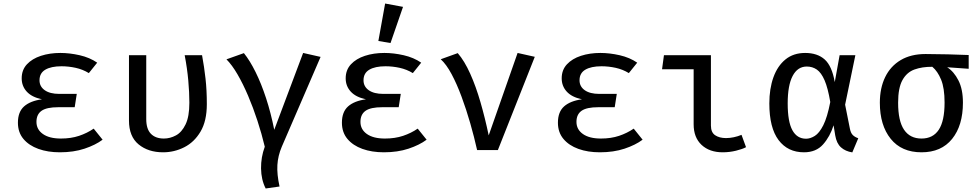

<svg xmlns="http://www.w3.org/2000/svg" viewBox="-20 -855 5578 1094"><path d="M405.6 -244.1H311.8Q245.6 -244.1 216.7 -223.6Q187.7 -203.1 187.7 -160.5Q187.7 -117.4 224.4 -91.5Q261 -65.6 327.2 -65.6Q384.6 -65.6 430.5 -81Q476.4 -96.4 513.8 -122.1L564.6 -59Q524.1 -28.7 461.8 -7.9Q399.5 12.8 321 12.8Q252.3 12.8 198.5 -6.7Q144.6 -26.2 113.3 -63.6Q82.1 -101 82.1 -155.9Q82.1 -217.4 117.2 -248.7Q152.3 -280 219 -289.2Q161 -301.5 132.3 -333.1Q103.6 -364.6 103.6 -408.7Q103.6 -456.4 133.3 -488.5Q163.1 -520.5 213.1 -536.9Q263.1 -553.3 324.1 -553.3Q376.9 -553.3 434.1 -540.3Q491.3 -527.2 533.8 -497.9L486.2 -438.5Q451.8 -459.5 411.3 -468.5Q370.8 -477.4 330.3 -477.4Q271.3 -477.4 238.2 -457.9Q205.1 -438.5 205.1 -397.4Q205.1 -362.1 234.9 -341Q264.6 -320 317.9 -320H417.4Z M1131.3 -540.5Q1143.6 -473.8 1151 -407.4Q1158.5 -341 1158.5 -261.5Q1158.5 -165.6 1122.6 -105.1Q1086.7 -44.6 1029.7 -15.9Q972.8 12.8 909.2 12.8Q824.6 12.8 769.7 -32.3Q714.9 -77.4 714.9 -168.2V-540.5H813.3V-176.4Q813.3 -120 839.7 -92.8Q866.2 -65.6 913.8 -65.6Q949.2 -65.6 982.6 -83.6Q1015.9 -101.5 1037.4 -146.2Q1059 -190.8 1059 -269.7Q1059 -328.2 1052.8 -396.7Q1046.7 -465.1 1032.3 -540.5Z M1707.2 -553.3 1806.7 -530.8 1585.6 -19Q1563.6 32.8 1560.5 85.4Q1557.4 137.9 1572.8 207.7L1493.8 219Q1468.2 168.7 1467.4 104.6Q1466.7 40.5 1488.7 -19Q1471.3 -92.3 1446.9 -166.9Q1422.6 -241.5 1393.6 -309.5Q1364.6 -377.4 1333.3 -431.3Q1302.1 -485.1 1270.3 -516.9L1369.7 -552.3Q1403.6 -510.3 1436.2 -444.6Q1468.7 -379 1496.2 -295.1Q1523.6 -211.3 1542.6 -115.4Z M2251.8 -244.1H2157.9Q2091.8 -244.1 2062.8 -223.6Q2033.8 -203.1 2033.8 -160.5Q2033.8 -117.4 2070.5 -91.5Q2107.2 -65.6 2173.3 -65.6Q2230.8 -65.6 2276.7 -81Q2322.6 -96.4 2360 -122.1L2410.8 -59Q2370.3 -28.7 2307.9 -7.9Q2245.6 12.8 2167.2 12.8Q2098.5 12.8 2044.6 -6.7Q1990.8 -26.2 1959.5 -63.6Q1928.2 -101 1928.2 -155.9Q1928.2 -217.4 1963.3 -248.7Q1998.5 -280 2065.1 -289.2Q2007.2 -301.5 1978.5 -333.1Q1949.7 -364.6 1949.7 -408.7Q1949.7 -456.4 1979.5 -488.5Q2009.2 -520.5 2059.2 -536.9Q2109.2 -553.3 2170.3 -553.3Q2223.1 -553.3 2280.3 -540.3Q2337.4 -527.2 2380 -497.9L2332.3 -438.5Q2297.9 -459.5 2257.4 -468.5Q2216.9 -477.4 2176.4 -477.4Q2117.4 -477.4 2084.4 -457.9Q2051.3 -438.5 2051.3 -397.4Q2051.3 -362.1 2081 -341Q2110.8 -320 2164.1 -320H2263.6ZM2174.4 -834.9 2276.4 -815.9 2205.1 -609.7 2135.9 -621.5Z M2698.5 0Q2682.1 -73.8 2659.5 -152.6Q2636.9 -231.3 2610 -303.8Q2583.1 -376.4 2553.1 -432.6Q2523.1 -488.7 2491.3 -517.4L2588.2 -552.3Q2626.7 -507.7 2659.2 -435.1Q2691.8 -362.6 2717.9 -272.1Q2744.1 -181.5 2764.6 -83.6L2929.2 -553.3L3027.2 -531.3L2816.9 0Z M3482.6 -244.1H3388.7Q3322.6 -244.1 3293.6 -223.6Q3264.6 -203.1 3264.6 -160.5Q3264.6 -117.4 3301.3 -91.5Q3337.9 -65.6 3404.1 -65.6Q3461.5 -65.6 3507.4 -81Q3553.3 -96.4 3590.8 -122.1L3641.5 -59Q3601 -28.7 3538.7 -7.9Q3476.4 12.8 3397.9 12.8Q3329.2 12.8 3275.4 -6.7Q3221.5 -26.2 3190.3 -63.6Q3159 -101 3159 -155.9Q3159 -217.4 3194.1 -248.7Q3229.2 -280 3295.9 -289.2Q3237.9 -301.5 3209.2 -333.1Q3180.5 -364.6 3180.5 -408.7Q3180.5 -456.4 3210.3 -488.5Q3240 -520.5 3290 -536.9Q3340 -553.3 3401 -553.3Q3453.8 -553.3 3511 -540.3Q3568.2 -527.2 3610.8 -497.9L3563.1 -438.5Q3528.7 -459.5 3488.2 -468.5Q3447.7 -477.4 3407.2 -477.4Q3348.2 -477.4 3315.1 -457.9Q3282.1 -438.5 3282.1 -397.4Q3282.1 -362.1 3311.8 -341Q3341.5 -320 3394.9 -320H3494.4Z M3932.3 -460.5H3752.3L3763.1 -540.5H4030.8V-139.5Q4030.8 -100.5 4054.9 -84.4Q4079 -68.2 4116.9 -68.2Q4138.5 -68.2 4161.3 -73.1Q4184.1 -77.9 4205.1 -86.7L4230.8 -16.4Q4211.3 -5.6 4174.1 3.6Q4136.9 12.8 4097.9 12.8Q4022.6 12.8 3977.4 -29.5Q3932.3 -71.8 3932.3 -146.7Z M4567.7 -553.3Q4637.4 -553.3 4679 -516.2Q4720.5 -479 4736.4 -387.2L4764.1 -540.5H4853.8L4795.4 -258.5L4822.6 -122.1Q4827.2 -97.9 4838.5 -86.2Q4849.7 -74.4 4870.3 -67.2L4836.4 13.3Q4796.9 7.2 4771.8 -15.4Q4746.7 -37.9 4739 -83.6L4729.7 -141Q4709.2 -76.4 4669.5 -31.8Q4629.7 12.8 4561 12.8Q4468.7 12.8 4416.2 -56.9Q4363.6 -126.7 4363.6 -265.6Q4363.6 -349.7 4386.9 -414.6Q4410.3 -479.5 4455.6 -516.4Q4501 -553.3 4567.7 -553.3ZM4576.9 -475.9Q4524.6 -475.9 4496.4 -422.3Q4468.2 -368.7 4468.2 -265.6Q4468.2 -161.5 4494.9 -113.1Q4521.5 -64.6 4572.8 -64.6Q4596.9 -64.6 4622.6 -80.5Q4648.2 -96.4 4671 -141.3Q4693.8 -186.2 4710.8 -273.8Q4697.4 -353.3 4678.5 -397.2Q4659.5 -441 4634.4 -458.5Q4609.2 -475.9 4576.9 -475.9Z M5253.8 -547.2Q5312.8 -547.2 5380.3 -545.4Q5447.7 -543.6 5499.5 -541.5V-463.1L5376.9 -471.8Q5415.4 -447.2 5441 -396.9Q5466.7 -346.7 5466.7 -270.3Q5466.7 -140 5405.1 -63.6Q5343.6 12.8 5230.8 12.8Q5116.9 12.8 5055.1 -64.1Q4993.3 -141 4993.3 -269.7Q4993.3 -353.3 5023.6 -415.6Q5053.8 -477.9 5112.1 -512.6Q5170.3 -547.2 5253.8 -547.2ZM5097.4 -269.7Q5097.4 -165.6 5131.3 -115.6Q5165.1 -65.6 5230.8 -65.6Q5295.9 -65.6 5329 -115.6Q5362.1 -165.6 5362.1 -270.8Q5362.1 -353.3 5342.3 -401.3Q5322.6 -449.2 5292.3 -474.4Q5234.4 -474.9 5190.5 -459Q5146.7 -443.1 5122.1 -398.7Q5097.4 -354.4 5097.4 -269.7Z"/></svg>

Font: Fira Code Retina
Style: Regular
Weight: 450
Monospace: yes
Designer: Carrois Corporate, Edenspiekermann AG, Nikita Prokopov
Foundry: Carrois Corporate, Edenspiekermann AG, Nikita Prokopov
Version: Version 6.002